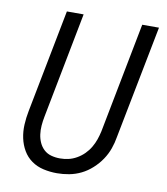

<svg xmlns="http://www.w3.org/2000/svg" viewBox="-78 -736 706 813"><g transform="rotate(10 275.0 -329.0)"><path d="M221 12Q191 12 162.5 5.5Q134 -1 111.5 -17Q89 -33 75 -57Q61 -81 55 -109Q49 -137 50.5 -167Q52 -197 58 -227L144 -670H216L128 -215Q124 -195 122.5 -175.5Q121 -156 123.5 -137.5Q126 -119 133.5 -102.5Q141 -86 154 -74Q167 -62 185 -57Q203 -52 223 -52Q241 -52 259 -56Q277 -60 294.5 -70Q312 -80 326 -94Q340 -108 350 -125Q360 -142 366 -159.5Q372 -177 376 -195L468 -670H540L445 -183Q441 -158 432 -132.5Q423 -107 407.5 -84Q392 -61 370.5 -41.5Q349 -22 324.5 -10Q300 2 273.5 7Q247 12 221 12Z"/></g></svg>

Font: Lode
Style: Italic
Weight: 400
Italic angle: -11°
Monospace: yes
Designer: Belleve Invis
Foundry: Belleve Invis
Version: Version 29.2.0; ttfautohint (v1.8.3)